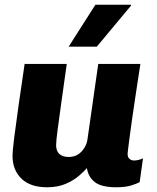

<svg xmlns="http://www.w3.org/2000/svg" viewBox="-20 -781 664 811"><path d="M179 10Q108 10 70.5 -26.5Q33 -63 33 -122Q33 -144 40 -199.5Q47 -255 58.5 -336Q70 -417 84 -511H262Q249 -419 239 -347.5Q229 -276 223 -230Q217 -184 217 -168Q217 -143 231 -130.5Q245 -118 270 -118Q293 -118 309.5 -128.5Q326 -139 337 -157.5Q348 -176 350 -196L395 -511H573Q566 -467 560 -426.5Q554 -386 548.5 -349.5Q543 -313 538.5 -281.5Q534 -250 530.5 -224Q527 -198 524.5 -178.5Q522 -159 520.5 -147Q519 -135 519 -131Q519 -116 527.5 -109.5Q536 -103 546 -103Q555 -103 565 -105.5Q575 -108 584 -112L570 -12Q556 -4 532 3Q508 10 471 10Q409 10 381 -11.5Q353 -33 347 -71Q335 -57 313 -38Q291 -19 257.5 -4.5Q224 10 179 10ZM270 -584 383 -761H533L534 -758L389 -584Z"/></svg>

Font: Chivo Medium ExtraBold
Style: Italic
Weight: 800
Italic angle: -8.05°
Version: Version 2.002